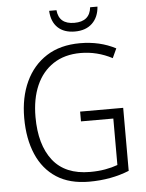

<svg xmlns="http://www.w3.org/2000/svg" viewBox="-61 -958 775 1017"><g transform="rotate(-5 327.0 -450.0)"><path d="M356 -364H585V-29Q489 10 372 10Q268 10 198.5 -35Q129 -80 93.5 -162.5Q58 -245 58 -356Q58 -465 96.5 -548Q135 -631 208 -678Q281 -725 387 -725Q492 -725 576 -681L553 -631Q473 -673 385 -673Q300 -673 240 -633.5Q180 -594 149 -523Q118 -452 118 -356Q118 -208 183.5 -124.5Q249 -41 381 -41Q425 -41 461.5 -47.5Q498 -54 528 -65V-312H356ZM496 -910Q492 -854 458 -821.5Q424 -789 366 -789Q308 -789 275 -820.5Q242 -852 239 -910H278Q285 -835 367 -835Q449 -835 457 -910Z"/></g></svg>

Font: Noto Sans Gurmukhi UI SemiCondensed Light
Style: Regular
Weight: 300
Width: 4
Designer: Jelle Bosma - Monotype Design Team
Foundry: Monotype Imaging Inc.
Version: Version 2.004; ttfautohint (v1.8.4.7-5d5b)